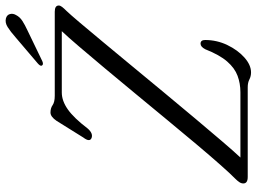

<svg xmlns="http://www.w3.org/2000/svg" viewBox="-137 -781 930 696"><g transform="rotate(-90 328.0 -433.0)"><path d="M359.5 0H34.5Q11 0 11 -16Q11 -23.5 15.8 -30.5Q20.5 -37.5 28 -45Q45.5 -62 78.2 -99Q111 -136 153.2 -186.2Q195.5 -236.5 242.8 -293.8Q290 -351 337.8 -408.8Q385.5 -466.5 429.2 -518.8Q473 -571 507.5 -611.5Q542 -652 563 -674H340.5Q310.5 -674 279.5 -652.2Q248.5 -630.5 210 -580Q192.5 -560 176 -566Q159.5 -572.5 177.5 -596L238 -693Q253 -715 268 -715Q284 -715 295 -707.2Q306 -699.5 329 -699.5H633.5Q656 -699.5 656 -685Q656 -679.5 650.8 -672.8Q645.5 -666 636.5 -657Q624 -644 594.5 -609.2Q565 -574.5 524.2 -525.2Q483.5 -476 436 -418.8Q388.5 -361.5 339.8 -302.5Q291 -243.5 245.8 -189.8Q200.5 -136 164 -93.2Q127.5 -50.5 105 -26.5H341.5Q373.5 -26.5 401.2 -36.8Q429 -47 453 -74.5Q477 -102 497.5 -154Q506.5 -171 517.5 -171Q531 -171 531 -154.5Q531 -112 512.8 -74Q494.5 -36 467.5 -12Q440.5 12 413.5 12Q399.5 12 388 6Q376.5 0 359.5 0ZM540 -841Q561.5 -860 577.8 -870.2Q594 -880.5 609.5 -876.5Q622 -873 625 -862Q628 -851 621.5 -840Q614.5 -826 600 -816.8Q585.5 -807.5 566 -798.5L454 -744.5Q442 -739.5 438.5 -746Q436.5 -749.5 439.2 -753.5Q442 -757.5 446 -761Z"/></g></svg>

Font: Fraunces 9pt S000 Light
Style: Italic
Weight: 300
Italic angle: -16°
Version: Version 1.000; ttfautohint (v1.8.3)